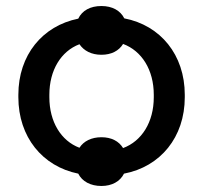

<svg xmlns="http://www.w3.org/2000/svg" viewBox="-20 -579 675 638"><path d="M240 -2C253 24 281 39 317 39C352 39 379 24 392 -2C513 -25 594 -123 594 -256V-264C594 -397 513 -495 393 -518C380 -544 353 -559 317 -559C280 -559 253 -544 240 -517C121 -493 41 -396 41 -264V-256C41 -124 121 -26 240 -2ZM244 -88C183 -111 144 -174 144 -256V-264C144 -346 183 -409 244 -432C259 -410 284 -397 317 -397C350 -397 375 -410 389 -433C451 -410 491 -347 491 -264V-256C491 -173 451 -110 389 -87C375 -110 350 -123 317 -123C284 -123 258 -110 244 -88Z"/></svg>

Font: Fixel Text Medium
Style: Regular
Weight: 500
Width: 4
Designer: AlfaBravo + MacPaw
Foundry: Kyrylo Tkachov, Marchela Mozhyna, Serhii Makarenko, Maria Weinstein, Zakhar Kryvoshyya
Version: Version 1.211